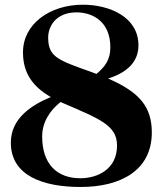

<svg xmlns="http://www.w3.org/2000/svg" viewBox="-20 -761 674 796"><path d="M314.6 14.2C480.8 14.2 609.4 -55 609.4 -211.6C609.4 -316.8 560 -378.2 428.3 -435.4C502.5 -458.8 554 -501.1 554 -573.2C554 -691.1 433.2 -741.5 323.9 -741.5C187.5 -741.5 75.3 -662.6 75.3 -544C75.3 -460.2 113.3 -403.1 190.7 -358.7C112.2 -326 24.9 -271.3 24.9 -169.7C24.9 -31.6 159.8 14.2 314.6 14.2ZM154.8 -195.3C154.8 -253.9 186.4 -302.9 231.2 -338.1L240.8 -333.8C394.2 -267.8 465.2 -241.1 465.2 -157.7C465.2 -58.2 382.8 -22 313.2 -22C214.8 -22 154.8 -82.4 154.8 -195.3ZM179.7 -604.4C179.3 -652.7 212.4 -706.7 289.8 -709.5C357.2 -712.4 437.5 -676.8 437.5 -564.6C437.5 -512.8 415.1 -484.4 380 -454.5L357.2 -463.1C219.5 -512.1 180.4 -524.9 179.7 -604.4Z"/></svg>

Font: Margiela Serif
Style: Bold
Weight: 700
Designer: Andreas Faust, Stefan Endress
Version: Version 1.002;FEAKit 1.0